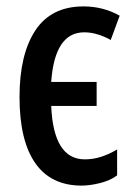

<svg xmlns="http://www.w3.org/2000/svg" viewBox="-20 -570 420 600"><path d="M235 10Q139 10 90 -60.5Q41 -131 41 -267Q41 -400 90.5 -475Q140 -550 241 -550Q302 -550 354 -521L326 -445Q309 -455 287 -462Q265 -469 243 -469Q151 -469 140 -314H282V-239H140Q147 -72 245 -72Q271 -72 296 -80Q321 -88 346 -103V-22Q325 -6 293 2Q261 10 235 10Z"/></svg>

Font: Noto Sans ExtraCondensed Medium
Style: Regular
Weight: 500
Width: 2
Designer: Monotype Design Team
Foundry: Monotype Imaging Inc.
Version: Version 2.013; ttfautohint (v1.8.4.7-5d5b)